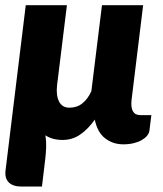

<svg xmlns="http://www.w3.org/2000/svg" viewBox="-22 -538 614 723"><path d="M548 -104.5 540.5 -45Q539 -35.5 531.5 -26.5Q524 -17.5 511.2 -10.2Q498.5 -3 481 1.2Q463.5 5.5 442.5 5.5Q403 5.5 373.8 -17.2Q344.5 -40 335 -87.5Q308.5 -50.5 279.2 -30.8Q250 -11 214 -11Q175 -11 149 -28.5Q152.5 -7 151.8 16.2Q151 39.5 148.5 60L136 164.5H59Q26.5 164.5 10.8 148.5Q-5 132.5 -1 102.5L75 -518.5H230L193 -218Q188.5 -179.5 200.2 -156Q212 -132.5 239.5 -132.5Q268 -132.5 288.2 -148.8Q308.5 -165 322 -194.5L362 -518.5H517L473.5 -162.5Q467 -104.5 506.5 -104.5Z"/></svg>

Font: Lato ExtraBold
Style: Italic
Weight: 800
Italic angle: -7°
Designer: Lukasz Dziedzic with Adam Twardoch and Botio Nikoltchev
Foundry: tyPoland Lukasz Dziedzic
Version: Version 2.015; 2015-08-06; http://www.latofonts.com/